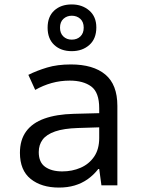

<svg xmlns="http://www.w3.org/2000/svg" viewBox="-20 -837 640 867"><path d="M246 10Q167 10 118.5 -29Q70 -68 70 -147Q70 -205 98 -243.5Q126 -282 180.5 -301.5Q235 -321 313 -323L428 -326V-348Q428 -420 392 -446.5Q356 -473 295 -473Q252 -473 213 -462Q174 -451 139 -431L108 -499Q146 -518 192.5 -532Q239 -546 300 -546Q401 -546 455.5 -500.5Q510 -455 510 -359V0H438L428 -74H424Q402 -46 375.5 -27.5Q349 -9 317 0.5Q285 10 246 10ZM261 -63Q306 -63 344 -79.5Q382 -96 405 -129.5Q428 -163 428 -214V-262L332 -259Q268 -257 229 -243.5Q190 -230 172.5 -206.5Q155 -183 155 -150Q155 -104 184 -83.5Q213 -63 261 -63ZM304 -606Q255 -606 225 -634Q195 -662 195 -712Q195 -762 225 -789.5Q255 -817 304 -817Q351 -817 383 -789.5Q415 -762 415 -713Q415 -662 383.5 -634Q352 -606 304 -606ZM304 -658Q328 -658 343 -672.5Q358 -687 358 -712Q358 -738 342.5 -752Q327 -766 304 -766Q282 -766 266.5 -752Q251 -738 251 -712Q251 -687 266 -672.5Q281 -658 304 -658Z"/></svg>

Font: Noto Sans Mono
Style: Regular
Weight: 400
Designer: Monotype Design Team
Foundry: Monotype Imaging Inc.
Version: Version 2.014